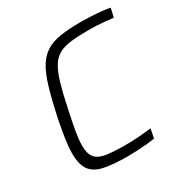

<svg xmlns="http://www.w3.org/2000/svg" viewBox="-163 -827 930 966"><g transform="rotate(-30 302.0 -344.0)"><path d="M307 8Q222 8 169.5 -3Q117 -14 93 -46.5Q69 -79 69 -144Q69 -181 76.5 -230Q84 -279 97 -344Q117 -436 136 -499.5Q155 -563 179 -601.5Q203 -640 236.5 -660.5Q270 -681 319 -688.5Q368 -696 436 -696Q465 -696 496 -694.5Q527 -693 555.5 -690Q584 -687 604 -683L592 -631Q570 -634 545 -636.5Q520 -639 496.5 -640Q473 -641 452 -641Q390 -641 347.5 -636Q305 -631 276.5 -615Q248 -599 229 -566.5Q210 -534 194.5 -480Q179 -426 162 -344Q148 -279 140 -232.5Q132 -186 132 -153Q132 -106 151 -83Q170 -60 212.5 -53.5Q255 -47 326 -47Q361 -47 402 -50Q443 -53 474 -57L463 -3Q442 0 415 2.5Q388 5 360 6.5Q332 8 307 8Z"/></g></svg>

Font: Saira Thin Light
Style: Italic
Weight: 300
Italic angle: -12°
Version: Version 1.101